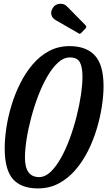

<svg xmlns="http://www.w3.org/2000/svg" viewBox="-20 -1012 582 1043"><path d="M115.5 -155.5Q115.5 -50 192.5 -50Q225 -50 254.8 -78.2Q284.5 -106.5 311 -153.8Q337.5 -201 359 -259.5Q380.5 -318 396 -379.5Q411.5 -441 419.8 -497Q428 -553 428 -594.5Q428 -648 413.8 -674Q399.5 -700 359.5 -700Q326 -700 295 -671.8Q264 -643.5 236.8 -596.2Q209.5 -549 187.2 -490.5Q165 -432 148.8 -370.5Q132.5 -309 124 -253Q115.5 -197 115.5 -155.5ZM185.5 11.5Q95 11.5 50.2 -39.2Q5.5 -90 5.5 -206.5Q5.5 -257 14.5 -317Q23.5 -377 42.2 -439.2Q61 -501.5 89.8 -559Q118.5 -616.5 157.5 -662.2Q196.5 -708 246.5 -734.8Q296.5 -761.5 358 -761.5Q448 -761.5 495.2 -710.8Q542.5 -660 542.5 -543.5Q542.5 -493 533.2 -433Q524 -373 505.2 -310.8Q486.5 -248.5 457.5 -191Q428.5 -133.5 388.8 -87.8Q349 -42 298.5 -15.2Q248 11.5 185.5 11.5ZM267.5 -970Q279.5 -989 304 -991.2Q328.5 -993.5 344 -977L444 -875.5Q453 -866.5 444.5 -857.5L422 -834Q417.5 -829.5 415 -828.5Q412.5 -827.5 407 -831L282 -903Q265 -912.5 259.5 -930.5Q254 -948.5 267.5 -970Z"/></svg>

Font: Besley* Condensed Medium
Style: Italic
Weight: 500
Width: 3
Italic angle: -13°
Designer: Owen Earl
Foundry: indestructible type*
Version: Version 3.000; ttfautohint (v1.8.3)